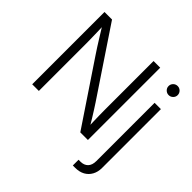

<svg xmlns="http://www.w3.org/2000/svg" viewBox="-223 -945 1366 1366"><g transform="rotate(45 460.0 -262.0)"><path d="M80.1 0V-727.5H155.8L489.3 -229Q502 -210 518.3 -184.3Q534.7 -158.7 552.2 -130.1Q569.8 -101.6 586.9 -72.3L577.6 -63Q576.7 -91.3 575.7 -123.3Q574.7 -155.3 574.2 -184.8Q573.7 -214.4 573.7 -233.9V-727.5H640.6V0H564L253.4 -463.4Q238.8 -484.9 220.5 -513.4Q202.1 -542 180.2 -577.6Q158.2 -613.3 131.8 -655.8L142.1 -668Q144 -622.1 145 -583.7Q146 -545.4 146.5 -515.1Q147 -484.9 147 -463.9V0ZM789.1 -522.5H852.5V69.8Q852.5 109.4 835.9 139.9Q819.3 170.4 789.1 187.3Q758.8 204.1 716.8 204.1H692.9V146.5H712.4Q748 146.5 768.6 125.2Q789.1 104 789.1 63ZM820.8 -631.8Q801.8 -631.8 788.3 -645.3Q774.9 -658.7 774.9 -677.2Q774.9 -696.3 788.3 -709.7Q801.8 -723.1 820.8 -723.1Q839.8 -723.1 853.3 -709.7Q866.7 -696.3 866.7 -677.2Q866.7 -658.7 853.3 -645.3Q839.8 -631.8 820.8 -631.8Z"/></g></svg>

Font: Inter 28pt Light
Style: Regular
Weight: 300
Designer: Rasmus Andersson
Foundry: rsms
Version: Version 4.001;git-66647c0bb